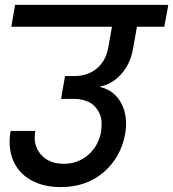

<svg xmlns="http://www.w3.org/2000/svg" viewBox="-20 -760 701 777"><path d="M25.9 -651.9 41 -740.2H661.1L645 -651.9H534.2L518.1 -561Q506.8 -500.5 470.5 -460Q434.1 -419.4 386.2 -410.2L384.8 -408.2Q443.4 -394 470.9 -341.8Q498.5 -289.6 486.8 -219.2Q469.2 -122.6 399.2 -62.7Q329.1 -2.9 226.1 -2.9Q155.8 -2.9 105.5 -31Q55.2 -59.1 33.2 -111.1Q11.2 -163.1 22.9 -230H123Q112.3 -172.9 145.3 -135Q178.2 -97.2 237.8 -97.2Q295.9 -97.2 337.2 -133.3Q378.4 -169.4 389.2 -227.1Q391.6 -246.1 391.1 -264.9Q390.6 -283.7 382.6 -301Q374.5 -318.4 361.8 -331.3Q349.1 -344.2 327.1 -352.1Q305.2 -359.9 276.9 -359.9H227.1L243.2 -452.1H278.8Q335.4 -452.1 372.1 -483.2Q408.7 -514.2 418 -566.9L433.1 -651.9Z"/></svg>

Font: SVN-Poppins Medium
Style: Italic
Weight: 500
Italic angle: -10°
Designer: Ninad Kale (Devanagari), Jonny Pinhorn (Latin)
Foundry: Indian Type Foundry
Version: Version 3.002 2017